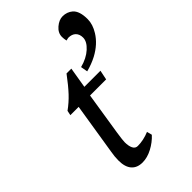

<svg xmlns="http://www.w3.org/2000/svg" viewBox="-265 -969 1071 1071"><g transform="rotate(-45 270.5 -433.5)"><path d="M325.7 -606.4Q380.9 -620.6 415.5 -652.1Q450.2 -683.6 450.2 -714.8Q450.2 -741.7 434.8 -757.1Q419.4 -772.5 390.6 -772.5Q387.7 -772.5 373 -768.6Q369.1 -786.6 369.1 -800.8Q369.1 -832.5 397 -856.2Q424.8 -879.9 453.1 -879.9Q487.3 -879.9 512.2 -858.9Q541 -833.5 541 -769.5Q541 -728.5 514.2 -685.5Q481 -631.8 416.5 -597.2Q378.4 -577.1 333 -565.4ZM281.2 -638.7 260.7 -515.6H387.7L376 -459H249L209 -205.1Q201.2 -153.3 201.2 -137.7Q201.2 -107.9 210.2 -89.6Q219.2 -71.3 238.3 -71.3Q283.2 -71.3 330.1 -90.8L337.9 -60.5Q309.6 -29.3 269.8 -8.3Q230 12.7 192.4 12.7Q149.9 12.7 127.2 -13.4Q104.5 -39.6 104.5 -89.8Q104.5 -121.1 110.4 -153.3L159.2 -459H93.8L99.6 -487.3Q137.2 -514.2 169.7 -548.8Q202.1 -583.5 243.2 -638.7Z"/></g></svg>

Font: Neuton
Style: Italic
Weight: 400
Italic angle: -9°
Designer: Brian M Zick
Version: Version 1.32